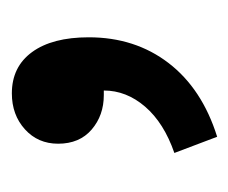

<svg xmlns="http://www.w3.org/2000/svg" viewBox="-52 -152 395 332"><g transform="rotate(-90 146.0 13.5)"><path d="M150 -164Q196 -164 221.5 -129Q247 -94 247 -31Q247 49 202.5 107Q158 165 75 191L47 117Q99 99 127 66.5Q155 34 155 -5H147Q112 -5 87.5 -26Q63 -47 63 -84Q63 -119 88 -141.5Q113 -164 150 -164Z"/></g></svg>

Font: Assistant
Style: Bold
Weight: 700
Designer: Hebrew By Ben Nathan, Latin by Paul Hunt
Version: Version 2.001;PS 002.001;hotconv 1.0.88;makeotf.lib2.5.64775